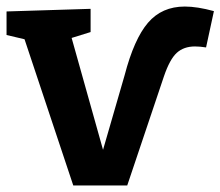

<svg xmlns="http://www.w3.org/2000/svg" viewBox="-24 -565 674 587"><path d="M630 -531 606 -420Q587 -423 572 -423Q538 -423 516.5 -403.5Q495 -384 477 -331L365 2H200L51 -445L-4 -458V-530L253 -538V-467L195 -449L291 -107L357 -335Q386 -446 428.5 -495.5Q471 -545 541 -545Q579 -545 630 -531Z"/></svg>

Font: Bitter Pro
Style: Bold
Weight: 700
Designer: Sol Matas, and Bitter project Authors
Foundry: Sol Matas
Version: Version 1.010